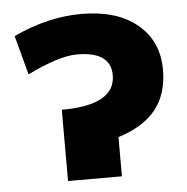

<svg xmlns="http://www.w3.org/2000/svg" viewBox="-44 -578 609 624"><g transform="rotate(-5 260.5 -266.5)"><path d="M243.2 -535.2Q359.4 -535.2 425.8 -480Q492.2 -424.8 492.2 -332Q492.2 -252 451.7 -201.7Q411.1 -151.4 329.1 -126V2H153.3V-230.5Q328.1 -230.5 328.1 -328.1Q328.1 -405.3 217.8 -405.3Q159.2 -405.3 55.7 -354.5L21.5 -482.4Q134.8 -535.2 243.2 -535.2Z"/></g></svg>

Font: Gen Shin Gothic Heavy
Style: Bold
Weight: 900
Designer: [Source Han Sans]
Ryoko NISHIZUKA  (kana & ideographs); Paul D. Hunt (Latin, Greek & Cyrillic); Wenlong ZHANG  (bopomofo
Version: Version 1.002.20150607